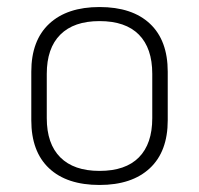

<svg xmlns="http://www.w3.org/2000/svg" viewBox="-20 -514 567 546"><path d="M263 12Q170 12 119.5 -35.5Q69 -83 69 -172V-310Q69 -399 120 -446.5Q171 -494 263 -494Q356 -494 406.5 -446.5Q457 -399 457 -310V-172Q457 -83 406 -35.5Q355 12 263 12ZM263 -28Q337 -28 375 -66.5Q413 -105 413 -178V-304Q413 -377 375 -415.5Q337 -454 263 -454Q190 -454 151.5 -415.5Q113 -377 113 -304V-178Q113 -105 151.5 -66.5Q190 -28 263 -28Z"/></svg>

Font: Sofia Sans ExtraLight
Style: Regular
Weight: 250
Version: Version 4.100-B